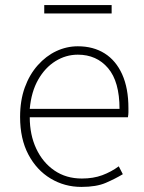

<svg xmlns="http://www.w3.org/2000/svg" viewBox="-20 -722 567 755"><path d="M300 13Q234 13 179 -20Q124 -53 91.5 -114.5Q59 -176 59 -262Q59 -327 77.5 -378Q96 -429 128.5 -465.5Q161 -502 201.5 -521Q242 -540 286 -540Q347 -540 391.5 -512Q436 -484 460.5 -429.5Q485 -375 485 -297Q485 -289 485 -280.5Q485 -272 483 -261H97Q97 -192 122.5 -137.5Q148 -83 194 -51.5Q240 -20 302 -20Q347 -20 382 -33Q417 -46 447 -68L463 -37Q433 -19 396 -3Q359 13 300 13ZM97 -294H450Q450 -401 405 -454Q360 -507 286 -507Q239 -507 198 -481.5Q157 -456 130 -408.5Q103 -361 97 -294ZM154 -669V-702H419V-669Z"/></svg>

Font: Noto Sans KR Thin
Style: Regular
Weight: 100
Designer: Ryoko NISHIZUKA 西塚涼子 (kana, bopomofo & ideographs); Paul D. Hunt (Latin, Greek & Cyrillic); Sandoll Communications 산돌커뮤니
Foundry: Adobe
Version: Version 2.004-H2;hotconv 1.0.118;makeotfexe 2.5.65603